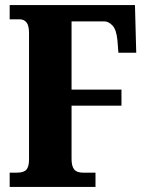

<svg xmlns="http://www.w3.org/2000/svg" viewBox="-20 -734 578 754"><path d="M18 0V-56H47Q73 -56 83.5 -67.5Q94 -79 94 -108V-604Q94 -634 84 -646Q74 -658 59 -658H18V-714H510L515 -527H445L441 -577Q437 -618 421.5 -634Q406 -650 390 -650H261V-382H457V-319H261V-110Q261 -82 271 -69Q281 -56 306 -56H355V0Z"/></svg>

Font: Noto Serif Tamil ExtraCondensed Black
Style: Regular
Weight: 900
Width: 2
Designer: Indian Type Foundry, Tom Grace, and the Monotype Design Team
Foundry: Monotype Imaging Inc.
Version: Version 2.004; ttfautohint (v1.8.4.7-5d5b)